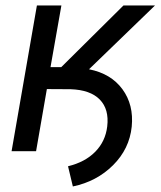

<svg xmlns="http://www.w3.org/2000/svg" viewBox="-20 -548 582 696"><path d="M302.7 -296.9Q382.3 -281.2 423.8 -224.6Q465.3 -168 457.5 -88.9Q449.2 -8.3 389.9 50.8Q330.6 109.9 244.1 127.9L226.6 54.7Q288.6 39.6 325.4 2Q362.3 -35.6 368.7 -89.8Q376 -151.9 341.8 -187Q307.6 -222.2 235.8 -224.6L149.9 -225.1L110.8 0H22L113.8 -528.3H202.6L163.1 -304.7H202.1L427.7 -528.3H542Z"/></svg>

Font: Roboto
Style: Italic
Weight: 400
Italic angle: -12°
Designer: Google
Version: Version 2.134; 2016; ttfautohint (v1.6)